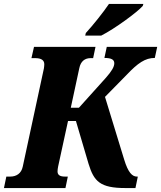

<svg xmlns="http://www.w3.org/2000/svg" viewBox="-58 -951 815 971"><path d="M373 -771H454C523 -806 636 -889 664 -921L667 -931H493C464 -888 411 -822 376 -784ZM-38 0H273L285 -58H270C244 -58 233 -67 233 -84C233 -91 234 -99 236 -109L286 -339H326L390 -122C417 -34 448 0 576 0H627L639 -58H634C611 -58 590 -78 570 -144L473 -461L582 -572C639 -632 676 -658 725 -658L737 -714H482L470 -658C506 -658 520 -649 520 -631C520 -613 507 -591 476 -556L341 -406H300L343 -606C350 -641 371 -657 400 -657H413L425 -714H114L101 -657H120C150 -657 166 -647 166 -626C166 -620 165 -612 164 -605L57 -108C50 -74 25 -58 -6 -58H-26Z"/></svg>

Font: Noto Serif Condensed Black
Style: Italic
Weight: 900
Width: 3
Italic angle: -12°
Designer: Monotype Design Team
Foundry: Monotype Imaging Inc.
Version: Version 2.013